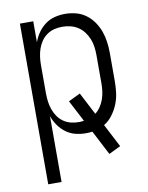

<svg xmlns="http://www.w3.org/2000/svg" viewBox="-84 -599 668 865"><g transform="rotate(-10 250.0 -166.5)"><path d="M66 205V-530H127V-434Q135 -457 149 -477Q163 -497 182.5 -511.5Q202 -526 225.5 -532Q249 -538 273 -538Q299 -538 323.5 -531.5Q348 -525 368.5 -510Q389 -495 403.5 -474Q418 -453 426.5 -429.5Q435 -406 438.5 -380.5Q442 -355 442 -330V-200Q442 -173 438.5 -146.5Q435 -120 425 -95.5Q415 -71 398.5 -49Q382 -27 360 -14L415 92L361 118L303 6Q295 7 288 7.5Q281 8 273 8Q249 8 225.5 2Q202 -4 182.5 -18.5Q163 -33 149 -53Q135 -73 127 -96V205ZM251 -47Q257 -47 262.5 -47.5Q268 -48 274 -49L223 -147L277 -173L330 -71Q344 -82 354 -97Q364 -112 370 -129Q376 -146 378.5 -164Q381 -182 381 -200V-330Q381 -349 378.5 -368Q376 -387 369 -404.5Q362 -422 350.5 -437.5Q339 -453 323 -463.5Q307 -474 288.5 -478.5Q270 -483 251 -483Q232 -483 214 -478.5Q196 -474 180.5 -463Q165 -452 154.5 -436.5Q144 -421 138 -403.5Q132 -386 129.5 -367.5Q127 -349 127 -330V-200Q127 -181 129.5 -162.5Q132 -144 138 -126.5Q144 -109 154.5 -93.5Q165 -78 180.5 -67Q196 -56 214 -51.5Q232 -47 251 -47Z"/></g></svg>

Font: Iosevka Term Light
Style: Regular
Weight: 300
Monospace: yes
Designer: Belleve Invis
Foundry: Belleve Invis
Version: Version 9.0.1; ttfautohint (v1.8.3)